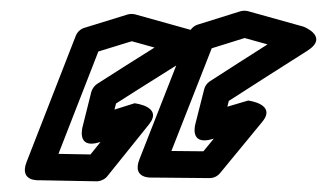

<svg xmlns="http://www.w3.org/2000/svg" viewBox="-20 -1087 628 359"><path d="M226.4 -1009.9 268.9 -998.1C231.4 -974.5 197.3 -953.2 161.4 -930C156 -926.5 152 -919.9 150.7 -915.1L134.7 -851.1C134.7 -851.1 121.3 -807 166.5 -821.1L168 -821.6L149.2 -798.2L89.3 -799.3L163.9 -990.7ZM232.7 -1060.1C229.1 -1061.1 223.2 -1061.3 218.6 -1059.9L137.6 -1034.9C130.4 -1032.7 124.5 -1027.1 121.7 -1020.1L29.7 -784.1C15.4 -747.3 52.5 -750 52.5 -750L160.5 -748C166.8 -747.9 175.5 -751.1 180.5 -757.3L258.5 -854.3C285.7 -888.2 231.5 -893.9 231.5 -893.9L194.1 -882.1L196.9 -893.4C243.3 -923.3 294.3 -954.7 343.4 -985.9C385.2 -1012.4 336.7 -1031.1 336.7 -1031.1ZM437.4 -1015.9 480.2 -1004C443.4 -980.6 408.1 -958.1 372.4 -935C367.2 -931.6 363.3 -926.2 361.8 -920.2L345.8 -857.2C345.8 -857.2 332 -813.7 377.1 -827L379.8 -827.8L360.3 -804.1L300.5 -804.7L375.9 -996.7ZM443.7 -1066.1C440 -1067.1 434.2 -1067.3 429.5 -1065.9L349.5 -1040.9C342.5 -1038.7 336.5 -1033.1 333.7 -1026.1L240.7 -789.1C226.2 -752 263.8 -755 263.8 -755L371.8 -754C379.1 -753.9 386.5 -757.3 391.3 -763.1L470.3 -859.1C498 -892.7 443.9 -899 443.9 -899L405.1 -887.5L407.8 -898.3C454.6 -928.6 505.4 -960.8 554.4 -991.9C596.2 -1018.4 547.7 -1037.1 547.7 -1037.1Z"/></svg>

Font: Hussar Ekologiczny
Style: Regular
Weight: 400
Foundry: Cannot Into Space Fonts
Version: Version 0.97